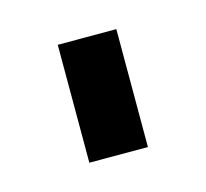

<svg xmlns="http://www.w3.org/2000/svg" viewBox="-42 -746 270 252"><g transform="rotate(-15 93.0 -620.0)"><path d="M53.2 -700.2H132.8V-540H53.2Z"/></g></svg>

Font: OSP-DIN
Style: DIN
Weight: 500
Width: 3
Version: Version 001.000